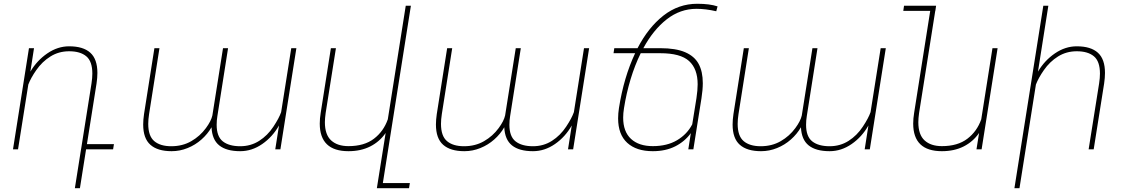

<svg xmlns="http://www.w3.org/2000/svg" viewBox="-20 -780 5867 1003"><path d="M570.8 0H429.7L397.5 203.1H371.1L403.3 0L404.3 -5.4L458 -344.2Q462.4 -373 462.4 -395.5Q462.4 -459.5 430.9 -485.8Q399.4 -512.2 341.3 -512.2Q287.1 -512.2 243.7 -485.1Q200.2 -458 169.4 -413.6Q141.1 -373 127.9 -338.4L74.2 0H47.9L131.3 -528.3H157.7L138.7 -405.8Q172.9 -463.9 227.1 -501Q281.2 -538.1 341.3 -538.1Q414.6 -538.1 451.7 -504.6Q488.8 -471.2 488.8 -398.9Q488.8 -374.5 484.4 -344.2L434.1 -26.9H575.2Z M1408.2 -118.2Q1438 -163.1 1448.7 -194.3L1501.5 -528.3H1528.3L1444.8 0H1418L1437.5 -124.5Q1403.8 -64.9 1349.9 -27.6Q1295.9 9.8 1234.9 9.8Q1163.1 9.8 1125.5 -20.3Q1087.9 -50.3 1085 -115.2Q1064.5 -79.6 1032.5 -51.3Q1000.5 -22.9 960.2 -6.6Q919.9 9.8 876.5 9.8Q803.2 9.8 765.6 -23.7Q728 -57.1 728 -129.4Q728 -154.3 732.4 -184.1L786.6 -528.3H813L758.8 -184.1Q754.4 -155.8 754.4 -132.8Q754.4 -69.3 785.9 -42.7Q817.4 -16.1 874.5 -16.1Q933.6 -16.1 979.2 -42.5Q1024.9 -68.8 1055.7 -110.8Q1083 -147.9 1089.4 -176.8L1145 -528.3H1171.4L1115.7 -174.3Q1111.8 -151.4 1111.8 -127.9Q1111.8 -66.9 1144 -41.5Q1176.3 -16.1 1234.9 -16.1Q1290 -16.1 1334 -44.2Q1377.9 -72.3 1408.2 -118.2Z M1980 176.3H2121.1L2116.7 203.1H1948.7L1994.6 -85.4Q1963.4 -40 1914.3 -15.1Q1865.2 9.8 1800.3 9.8Q1650.4 9.8 1650.4 -134.3Q1650.4 -161.1 1655.3 -190.4L1708.5 -528.3H1734.9L1681.2 -189.5Q1677.2 -161.1 1677.2 -141.6Q1677.2 -76.2 1710 -46.4Q1742.7 -16.6 1800.3 -16.6Q1882.8 -16.6 1933.3 -55.2Q1983.9 -93.8 2005.9 -156.7L2099.6 -750H2126.5Z M2937.5 -118.2Q2967.3 -163.1 2978 -194.3L3030.8 -528.3H3057.6L2974.1 0H2947.3L2966.8 -124.5Q2933.1 -64.9 2879.2 -27.6Q2825.2 9.8 2764.2 9.8Q2692.4 9.8 2654.8 -20.3Q2617.2 -50.3 2614.3 -115.2Q2593.8 -79.6 2561.8 -51.3Q2529.8 -22.9 2489.5 -6.6Q2449.2 9.8 2405.8 9.8Q2332.5 9.8 2294.9 -23.7Q2257.3 -57.1 2257.3 -129.4Q2257.3 -154.3 2261.7 -184.1L2315.9 -528.3H2342.3L2288.1 -184.1Q2283.7 -155.8 2283.7 -132.8Q2283.7 -69.3 2315.2 -42.7Q2346.7 -16.1 2403.8 -16.1Q2462.9 -16.1 2508.5 -42.5Q2554.2 -68.8 2585 -110.8Q2612.3 -147.9 2618.7 -176.8L2674.3 -528.3H2700.7L2645 -174.3Q2641.1 -151.4 2641.1 -127.9Q2641.1 -66.9 2673.3 -41.5Q2705.6 -16.1 2764.2 -16.1Q2819.3 -16.1 2863.3 -44.2Q2907.2 -72.3 2937.5 -118.2Z M3340.8 -528.3H3429.2Q3510.3 -528.3 3559.1 -507.3Q3607.9 -486.3 3629.6 -446.3Q3651.4 -406.2 3651.4 -345.7Q3651.4 -311 3644.5 -267.1L3602.1 0H3575.7L3588.9 -84.5Q3557.6 -41 3507.6 -15.6Q3457.5 9.8 3390.1 9.8Q3304.2 9.8 3256.6 -33.9Q3209 -77.6 3209 -161.6Q3209 -187.5 3213.4 -215.8Q3238.8 -376.5 3297.9 -502H3185.1L3189 -528.3H3310.5Q3366.7 -636.7 3445.6 -698.5Q3524.4 -760.3 3622.6 -760.3Q3687.5 -760.3 3728.5 -746.6L3721.7 -721.2Q3666.5 -733.9 3618.2 -733.9Q3533.2 -733.9 3462.9 -679Q3392.6 -624 3340.8 -528.3ZM3327.1 -502Q3296.4 -439.5 3274.2 -366.2Q3252 -293 3239.7 -214.8Q3235.4 -188.5 3235.4 -165.5Q3235.4 -92.3 3276.4 -54.4Q3317.4 -16.6 3390.1 -16.6Q3464.8 -16.6 3517.1 -47.6Q3569.3 -78.6 3596.2 -130.4L3618.2 -267.1Q3624.5 -309.1 3624.5 -339.4Q3624.5 -420.4 3579.6 -461.2Q3534.7 -502 3429.2 -502Z M4487.3 -118.2Q4517.1 -163.1 4527.8 -194.3L4580.6 -528.3H4607.4L4523.9 0H4497.1L4516.6 -124.5Q4482.9 -64.9 4429 -27.6Q4375 9.8 4314 9.8Q4242.2 9.8 4204.6 -20.3Q4167 -50.3 4164.1 -115.2Q4143.6 -79.6 4111.6 -51.3Q4079.6 -22.9 4039.3 -6.6Q3999 9.8 3955.6 9.8Q3882.3 9.8 3844.7 -23.7Q3807.1 -57.1 3807.1 -129.4Q3807.1 -154.3 3811.5 -184.1L3865.7 -528.3H3892.1L3837.9 -184.1Q3833.5 -155.8 3833.5 -132.8Q3833.5 -69.3 3865 -42.7Q3896.5 -16.1 3953.6 -16.1Q4012.7 -16.1 4058.3 -42.5Q4104 -68.8 4134.8 -110.8Q4162.1 -147.9 4168.5 -176.8L4224.1 -528.3H4250.5L4194.8 -174.3Q4190.9 -151.4 4190.9 -127.9Q4190.9 -66.9 4223.1 -41.5Q4255.4 -16.1 4314 -16.1Q4369.1 -16.1 4413.1 -44.2Q4457 -72.3 4487.3 -118.2Z M5191.4 -528.3 5107.9 0H5081.1L5094.7 -85.4Q5063.5 -40 5014.4 -15.1Q4965.3 9.8 4900.4 9.8Q4750.5 9.8 4750.5 -134.3Q4750.5 -161.1 4755.4 -190.4L4839.4 -723.1H4698.7L4702.6 -750H4870.1L4866.2 -723.1H4865.7L4781.2 -189.5Q4777.3 -161.1 4777.3 -141.6Q4777.3 -76.2 4810.1 -46.4Q4842.8 -16.6 4900.4 -16.6Q4982.9 -16.6 5033.4 -55.2Q5084 -93.8 5106 -156.7L5164.6 -528.3Z M5433.1 -413.6Q5404.8 -373 5391.6 -338.4L5305.7 203.1H5279.3L5430.2 -750H5456.5L5402.3 -405.8Q5436.5 -463.9 5490.7 -501Q5544.9 -538.1 5605 -538.1Q5678.2 -538.1 5715.3 -504.6Q5752.4 -471.2 5752.4 -398.9Q5752.4 -374.5 5748 -344.2L5693.4 0H5667L5721.7 -344.2Q5726.1 -373 5726.1 -395.5Q5726.1 -459.5 5694.6 -485.8Q5663.1 -512.2 5605 -512.2Q5550.8 -512.2 5507.3 -485.1Q5463.9 -458 5433.1 -413.6Z"/></svg>

Font: Mardoto Thin
Style: Italic
Weight: 250
Italic angle: -12°
Designer: Christian Robertson, Vahan Hovhannisyan
Foundry: Google
Version: Version 1.000